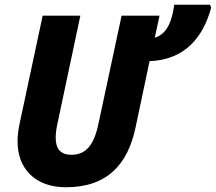

<svg xmlns="http://www.w3.org/2000/svg" viewBox="-20 -780 911 810"><path d="M258 10C431 10 519 -85 552 -243L611 -522C764 -528 838 -627 871 -748L866 -760H715C706 -690 684 -636 633 -621L653 -714H493L396 -261C377 -167 342 -127 281 -127C236 -127 215 -152 215 -198C215 -215 217 -235 222 -257L319 -714H160L62 -255C57 -231 54 -205 54 -183C54 -69 128 10 258 10Z"/></svg>

Font: Noto Sans SemiCondensed ExtraBold
Style: Italic
Weight: 800
Width: 4
Italic angle: -12°
Designer: Monotype Design Team
Foundry: Monotype Imaging Inc.
Version: Version 2.013